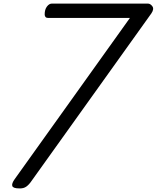

<svg xmlns="http://www.w3.org/2000/svg" viewBox="-20 -1037 873 1070"><path d="M88 13Q53 13 48.5 -0.5Q44 -14 62 -39L704 -937H248Q238 -937 233.5 -942.5Q229 -948 229 -957Q229 -984 241.5 -1000.5Q254 -1017 269 -1017H804Q818 -1017 829 -1002Q840 -987 824 -963L156 -29Q142 -8 126.5 3Q111 14 88 13Z"/></svg>

Font: Playwrite CO
Style: Regular
Weight: 400
Designer: Veronika Burian, José Scaglione
Foundry: TypeTogether
Version: Version 1.000